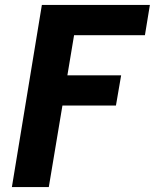

<svg xmlns="http://www.w3.org/2000/svg" viewBox="-20 -755 625 775"><path d="M28 0H177L232 -329H448L469 -451H252L279 -613H565L585 -735H149Z"/></svg>

Font: Iosevka Sparkle Heavy Oblique
Style: Regular
Weight: 900
Italic angle: -9°
Designer: Belleve Invis
Foundry: Belleve Invis
Version: Version 4.5.0; ttfautohint (v1.8.3)